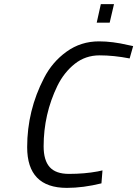

<svg xmlns="http://www.w3.org/2000/svg" viewBox="-20 -903 667 933"><path d="M305 10Q112 10 112 -188Q112 -366 194 -524Q234 -602 303.5 -652Q373 -702 461 -702Q527 -702 603 -684L627 -679L610 -619Q533 -634 464 -634Q395 -634 343 -592.5Q291 -551 259 -486Q192 -348 192 -192Q192 -124 221.5 -91Q251 -58 315 -58Q391 -58 455 -70L478 -75L473 -12Q384 10 305 10ZM450 -793 470 -883H534L513 -793Z"/></svg>

Font: Titillium Web
Style: Italic
Weight: 400
Italic angle: -13°
Version: Version 1.002;PS 57.000;hotconv 1.0.70;makeotf.lib2.5.55311